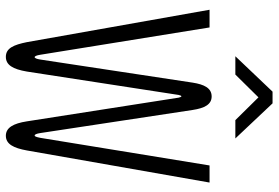

<svg xmlns="http://www.w3.org/2000/svg" viewBox="-164 -756 929 640"><g transform="rotate(90 300.0 -435.5)"><path d="M218 -61 296 -567C298 -573 298 -576 301 -576C303 -576 303 -572 305 -567L384 -61C391 -16 405 9 432 9C460 9 473 -17 481 -61L588 -670H531L439 -106C436 -91 434 -87 431 -87C428 -87 425 -93 423 -106L346 -614C340 -653 328 -677 301 -677C273 -677 261 -652 255 -614L178 -106C176 -93 173 -87 170 -87C167 -87 164 -93 162 -106L71 -670H12L120 -61C129 -17 140 9 169 9C196 9 210 -14 218 -61ZM167 -756H228L304 -833L380 -756H441L324 -880H285Z"/></g></svg>

Font: LT Wave Mono Light
Style: Regular
Weight: 300
Designer: Daniel Lyons
Version: Version 2.5 (Glyphs App)